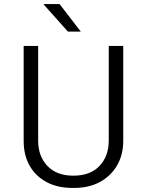

<svg xmlns="http://www.w3.org/2000/svg" viewBox="-20 -911 720 941"><path d="M334 10Q262 10 208.5 -18.5Q155 -47 125.5 -98.5Q96 -150 96 -220V-686H167V-222Q167 -145 212.5 -97.5Q258 -50 339 -50Q423 -50 468 -98Q513 -146 513 -222V-686H584V-220Q584 -152 553.5 -100Q523 -48 469.5 -19Q416 10 344 10ZM313 -756 195 -888V-891H272L376 -756Z"/></svg>

Font: Chivo Medium ExtraLight
Style: Regular
Weight: 250
Version: Version 2.002